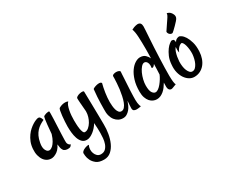

<svg xmlns="http://www.w3.org/2000/svg" viewBox="-136 -1081 2072 1749"><g transform="rotate(-30 900.0 -206.5)"><path d="M313.5 -49.8Q315.4 -43 319.3 -37.1Q322.3 -32.2 327.6 -27.8Q333 -23.4 340.8 -22.5Q334 -8.8 327.1 -3.9Q323.2 -1 320.3 0Q311.5 2.9 293.9 2.9Q276.4 2.9 259.8 -7.8Q253.9 -12.7 249 -22.5Q244.1 -30.3 240.7 -44.4Q237.3 -58.6 235.4 -81.1Q221.7 -51.8 204.6 -34.7Q187.5 -17.6 170.9 -9.8Q152.3 1 132.8 2.9Q108.4 4.9 86.4 -5.4Q64.5 -15.6 49.3 -36.6Q34.2 -57.6 26.4 -87.9Q18.6 -118.2 21.5 -156.2Q24.4 -196.3 37.1 -227.5Q49.8 -258.8 67.4 -283.2Q85 -307.6 104.5 -324.7Q124 -341.8 142.1 -353Q160.2 -364.3 173.3 -369.6Q186.5 -375 190.4 -376Q201.2 -378.9 209 -377.9Q216.8 -377 222.7 -369.1Q224.6 -366.2 227.5 -362.3Q229.5 -358.4 232.4 -352.1Q235.4 -345.7 237.3 -337.9Q213.9 -327.1 193.4 -314Q172.9 -300.8 155.8 -282.2Q138.7 -263.7 126 -237.3Q113.3 -210.9 106.4 -172.9Q96.7 -125 111.8 -95.7Q127 -66.4 153.3 -71.3Q168.9 -76.2 183.6 -89.8Q196.3 -101.6 210.4 -125Q224.6 -148.4 237.3 -189.5Q242.2 -248 245.6 -281.7Q249 -315.4 252 -333Q255.9 -353.5 257.8 -360.4Q260.7 -365.2 269.5 -369.6Q278.3 -374 289.1 -377Q299.8 -379.9 308.6 -380.4Q317.4 -380.9 320.3 -379.9Q322.3 -378.9 322.3 -356Q322.3 -333 320.8 -298.3Q319.3 -263.7 317.4 -223.1Q315.4 -182.6 314 -146.5Q312.5 -110.4 312 -83.5Q311.5 -56.6 313.5 -49.8Z M686.5 -375Q688.5 -289.1 689.5 -224.6Q690.4 -160.2 691.4 -116.2Q692.4 -64.5 692.4 -27.3Q693.4 18.6 685.1 67.9Q676.8 117.2 658.2 158.2Q639.6 199.2 609.4 225.6Q579.1 252 536.1 252Q484.4 252 457 231Q429.7 210 417 183.6Q404.3 157.2 402.3 134.3Q400.4 111.3 400.4 107.4Q400.4 99.6 410.2 89.8Q419.9 80.1 439.5 72.3Q447.3 69.3 455.1 67.4Q461.9 65.4 468.8 64.5Q475.6 63.5 481.4 65.4Q471.7 83 470.2 105.5Q468.8 127.9 476.1 147.9Q483.4 168 498 181.6Q512.7 195.3 535.2 195.3Q566.4 195.3 584.5 177.2Q602.5 159.2 611.8 132.8Q621.1 106.4 623.5 77.1Q626 47.9 626 25.4Q626 7.8 625.5 -20Q625 -47.9 622.1 -82Q610.4 -62.5 594.7 -44.4Q579.1 -26.4 561.5 -12.7Q543.9 1 525.9 9.3Q507.8 17.6 490.2 17.6Q460 17.6 441.4 -1.5Q422.9 -20.5 413.1 -49.3Q403.3 -78.1 399.9 -111.8Q396.5 -145.5 396.5 -173.8Q396.5 -195.3 398.4 -226.1Q400.4 -256.8 403.3 -285.2Q406.2 -313.5 410.6 -334.5Q415 -355.5 419.9 -358.4Q448.2 -375 475.6 -377Q502.9 -378.9 516.6 -370.1Q504.9 -361.3 497.1 -340.8Q489.3 -320.3 484.4 -295.4Q479.5 -270.5 477.5 -243.7Q475.6 -216.8 475.6 -195.3Q475.6 -177.7 476.6 -153.3Q477.5 -128.9 481 -106.4Q484.4 -84 491.2 -68.4Q498 -52.7 508.8 -52.7Q530.3 -52.7 548.8 -68.4Q567.4 -84 581.5 -107.4Q595.7 -130.9 603.5 -157.7Q611.3 -184.6 611.3 -208V-215.8Q609.4 -241.2 607.4 -264.2Q605.5 -287.1 604 -305.7Q602.5 -324.2 602.1 -336.4Q601.6 -348.6 601.6 -352.5Q601.6 -362.3 614.7 -370.1Q627.9 -377.9 644 -381.3Q660.2 -384.8 673.3 -383.8Q686.5 -382.8 686.5 -375Z M985.4 -363.3Q985.4 -374 998.5 -379.4Q1011.7 -384.8 1026.9 -384.8Q1042 -384.8 1054.7 -379.4Q1067.4 -374 1066.4 -365.2Q1065.4 -358.4 1064.5 -338.4Q1063.5 -318.4 1062 -291Q1060.5 -263.7 1058.6 -232.4Q1056.6 -201.2 1055.2 -171.4Q1053.7 -141.6 1053.2 -116.2Q1052.7 -90.8 1052.7 -77.1Q1052.7 -59.6 1054.7 -44.9Q1056.6 -32.2 1059.6 -20Q1062.5 -7.8 1068.4 -2.9Q1060.5 0 1052.2 1Q1043.9 2 1037.1 2.9Q1029.3 3.9 1021.5 3.9Q1004.9 3.9 993.7 -2.9Q982.4 -9.8 982.4 -31.2Q982.4 -42 983.9 -62.5Q985.4 -83 987.3 -106.4Q980.5 -85.9 970.7 -64.5Q960.9 -43 946.8 -26.4Q932.6 -9.8 915 1Q897.5 11.7 875 11.7Q849.6 11.7 828.6 1Q807.6 -9.8 792 -29.8Q776.4 -49.8 768.6 -79.1Q760.7 -108.4 762.7 -146.5Q762.7 -175.8 763.7 -209Q764.6 -237.3 766.6 -274.4Q768.6 -311.5 773.4 -351.6Q774.4 -355.5 787.1 -361.3Q799.8 -367.2 815.4 -371.1Q831.1 -375 845.7 -374Q860.4 -373 867.2 -362.3Q862.3 -344.7 857.4 -320.8Q852.5 -296.9 848.6 -271.5Q844.7 -246.1 842.8 -221.7Q840.8 -197.3 840.8 -176.8Q840.8 -158.2 842.8 -136.2Q844.7 -114.3 850.1 -95.2Q855.5 -76.2 865.7 -63.5Q876 -50.8 892.6 -50.8Q911.1 -50.8 925.3 -66.9Q939.5 -83 949.2 -108.4Q959 -133.8 965.8 -166.5Q972.7 -199.2 977.1 -231.4Q981.4 -263.7 982.9 -293.5Q984.4 -323.2 985.4 -343.8V-363.3Z M1452.1 -620.1Q1452.1 -609.4 1450.2 -578.1Q1448.2 -546.9 1445.3 -502.9Q1442.4 -459 1439.5 -406.2Q1436.5 -353.5 1434.6 -298.8Q1432.6 -244.1 1431.2 -196.8Q1429.7 -149.4 1430.2 -112.3Q1430.7 -75.2 1433.6 -50.3Q1436.5 -25.4 1442.4 -16.6L1398.4 0Q1393.6 2 1386.7 2Q1379.9 2 1372.6 -2Q1365.2 -5.9 1360.4 -15.6Q1355.5 -25.4 1355.5 -43Q1355.5 -49.8 1356 -60.1Q1356.4 -70.3 1356.4 -84Q1344.7 -64.5 1331.1 -45.9Q1317.4 -27.3 1301.3 -13.7Q1285.2 0 1266.6 8.3Q1248 16.6 1227.5 16.6Q1208 16.6 1189.5 8.3Q1170.9 0 1156.2 -16.6Q1141.6 -33.2 1132.3 -59.6Q1123 -85.9 1123 -123Q1123 -190.4 1138.7 -240.7Q1154.3 -291 1178.2 -324.7Q1202.1 -358.4 1230 -375.5Q1257.8 -392.6 1281.2 -392.6Q1317.4 -392.6 1336.9 -373.5Q1356.4 -354.5 1365.2 -334Q1366.2 -362.3 1366.7 -387.2Q1367.2 -412.1 1367.2 -429.7Q1367.2 -502 1364.3 -558.6Q1361.3 -615.2 1349.6 -644.5Q1363.3 -652.3 1374.5 -656.2Q1385.7 -660.2 1394.5 -662.1Q1405.3 -665 1413.1 -665Q1434.6 -665 1443.4 -652.8Q1452.1 -640.6 1452.1 -620.1ZM1359.4 -167Q1361.3 -192.4 1361.8 -220.2Q1362.3 -248 1363.3 -276.4Q1356.4 -265.6 1347.2 -257.8Q1337.9 -250 1327.1 -253.9Q1331.1 -283.2 1326.7 -298.8Q1322.3 -314.5 1314.5 -322.3Q1305.7 -331.1 1293.9 -332Q1276.4 -332 1259.3 -312.5Q1242.2 -293 1229 -264.2Q1215.8 -235.4 1208 -202.6Q1200.2 -169.9 1200.2 -142.6Q1200.2 -87.9 1215.3 -66.4Q1230.5 -44.9 1248 -44.9Q1262.7 -44.9 1278.8 -56.6Q1294.9 -68.4 1310.1 -86.9Q1325.2 -105.5 1338.4 -126.5Q1351.6 -147.5 1359.4 -167Z M1778.3 -168Q1776.4 -129.9 1765.1 -97.7Q1753.9 -65.4 1734.4 -41.5Q1714.8 -17.6 1688 -3.9Q1661.1 9.8 1628.9 10.7Q1600.6 11.7 1575.7 -2.9Q1550.8 -17.6 1532.2 -43.9Q1513.7 -70.3 1504.4 -106.9Q1495.1 -143.6 1499 -186.5Q1502 -236.3 1517.6 -272Q1533.2 -307.6 1550.8 -331.1Q1568.4 -354.5 1583.5 -365.7Q1598.6 -377 1602.5 -378.9Q1609.4 -381.8 1615.2 -380.4Q1621.1 -378.9 1627.9 -377Q1629.9 -376 1631.8 -372.1Q1635.7 -365.2 1636.7 -346.7Q1641.6 -357.4 1649.4 -364.3Q1657.2 -371.1 1665 -374Q1674.8 -377.9 1684.6 -378.9Q1691.4 -379.9 1708.5 -368.2Q1725.6 -356.4 1741.7 -331.1Q1757.8 -305.7 1769.5 -265.1Q1781.2 -224.6 1778.3 -168ZM1711.9 -179.7Q1712.9 -203.1 1710.4 -227.1Q1708 -251 1702.6 -271Q1697.3 -291 1689.5 -303.2Q1681.6 -315.4 1673.8 -315.4Q1665 -313.5 1654.3 -306.6Q1645.5 -300.8 1634.8 -288.1Q1624 -275.4 1614.3 -252Q1613.3 -254.9 1612.3 -262.7Q1611.3 -269.5 1610.8 -280.8Q1610.4 -292 1612.3 -311.5Q1598.6 -294.9 1591.3 -272.5Q1584 -250 1580.1 -229.5Q1576.2 -205.1 1574.2 -180.7Q1573.2 -154.3 1576.7 -128.9Q1580.1 -103.5 1588.4 -84Q1596.7 -64.5 1608.4 -52.7Q1620.1 -41 1636.7 -42Q1653.3 -43 1666 -55.7Q1678.7 -68.4 1688.5 -87.9Q1698.2 -107.4 1704.1 -131.8Q1710 -156.2 1711.9 -179.7ZM1725.6 -604.5Q1738.3 -593.8 1746.6 -574.7Q1754.9 -555.7 1748 -538.1Q1745.1 -529.3 1731 -513.2Q1716.8 -497.1 1700.7 -481Q1684.6 -464.8 1670.9 -452.1Q1657.2 -439.5 1654.3 -437.5Q1649.4 -432.6 1637.7 -435.1Q1626 -437.5 1617.2 -448.2Q1614.3 -452.1 1612.3 -456.1Q1610.4 -460 1608.9 -464.4Q1607.4 -468.8 1608.4 -473.6Q1632.8 -509.8 1647 -531.2Q1661.1 -552.7 1668.9 -563.5L1680.7 -581.1Q1685.5 -588.9 1689.9 -597.7Q1694.3 -606.4 1694.3 -617.2Q1699.2 -618.2 1704.6 -615.7Q1710 -613.3 1714.8 -611.3Q1719.7 -607.4 1725.6 -604.5Z"/></g></svg>

Font: Rancho
Style: Regular
Weight: 400
Designer: Font Diner, Inc
Foundry: Font Diner, Inc
Version: Version 1.000